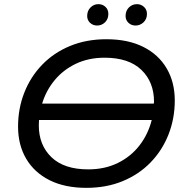

<svg xmlns="http://www.w3.org/2000/svg" viewBox="-20 -897 894 925"><path d="M396 8Q292 8 218.5 -29Q145 -66 106 -132.5Q67 -199 67 -287Q67 -374 97 -450.5Q127 -527 183 -585Q239 -643 317.5 -675.5Q396 -708 492 -708Q597 -708 670.5 -671Q744 -634 783 -567.5Q822 -501 822 -413Q822 -326 792 -249.5Q762 -173 706 -115Q650 -57 571.5 -24.5Q493 8 396 8ZM405 -81Q485 -81 548 -112Q611 -143 652.5 -197Q694 -251 711 -319H168Q167 -306 167 -293Q167 -198 228 -139.5Q289 -81 405 -81ZM183 -398H721Q722 -403 722 -407Q722 -502 661 -560.5Q600 -619 484 -619Q407 -619 346 -590Q285 -561 243.5 -511Q202 -461 183 -398ZM633 -774Q613 -774 599 -787Q585 -800 585 -820Q585 -845 601 -861Q617 -877 640 -877Q659 -877 673.5 -864Q688 -851 688 -830Q688 -805 671.5 -789.5Q655 -774 633 -774ZM448 -774Q428 -774 414 -787Q400 -800 400 -820Q400 -845 416 -861Q432 -877 454 -877Q474 -877 488 -864Q502 -851 502 -830Q502 -805 486 -789.5Q470 -774 448 -774Z"/></svg>

Font: Montserrat Medium
Style: Italic
Weight: 500
Italic angle: -11.3°
Designer: Julieta Ulanovsky
Foundry: Julieta Ulanovsky
Version: Version 9.000; ttfautohint (v1.8.4.7-5d5b)